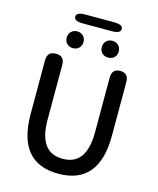

<svg xmlns="http://www.w3.org/2000/svg" viewBox="-147 -1134 1027 1248"><g transform="rotate(15 366.5 -509.5)"><path d="M93 -316V-677Q93 -737 151 -737Q209 -737 209 -677V-308Q209 -88 368.5 -88Q528 -88 528 -308V-677Q528 -737 584 -737Q640 -737 640 -677V-316Q640 13 366.5 13Q93 13 93 -316ZM247.5 -800Q223 -800 207 -815.5Q191 -831 191 -856Q191 -881 207 -897Q223 -913 247.5 -913Q272 -913 288 -897Q304 -881 304 -856Q304 -831 288 -815.5Q272 -800 247.5 -800ZM484 -800Q459 -800 443 -815.5Q427 -831 427 -856Q427 -881 443 -897Q459 -913 484 -913Q509 -913 525 -897Q541 -881 541 -856Q541 -831 525 -815.5Q509 -800 484 -800ZM269 -972Q209 -972 209 -1002Q209 -1032 269 -1032H462Q522 -1032 522 -1002Q522 -972 462 -972Z"/></g></svg>

Font: Resource Han Rounded JP Medium
Style: Regular
Weight: 500
Designer: Cyano Hao (round all glyphs); Ryoko NISHIZUKA 西塚涼子 (kana, bopomofo & ideographs); Paul D. Hunt (Latin, Greek & Cyrillic)
Foundry: Cyano Hao
Version: 0.990